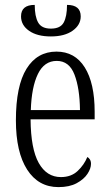

<svg xmlns="http://www.w3.org/2000/svg" viewBox="-20 -755 447 785"><path d="M219 10Q137 10 91 -61.5Q45 -133 45 -263Q45 -404 88.5 -474Q132 -544 211 -544Q286 -544 326.5 -479.5Q367 -415 367 -298V-267H105Q106 -146 138.5 -88.5Q171 -31 229 -31Q271 -31 297.5 -56Q324 -81 337 -113Q343 -110 347.5 -103Q352 -96 352 -85Q352 -66 337.5 -44Q323 -22 293.5 -6Q264 10 219 10ZM307 -305Q306 -394 284.5 -450Q263 -506 212 -506Q161 -506 135 -452.5Q109 -399 106 -305ZM188 -606Q132 -606 99 -629Q66 -652 66 -688Q66 -735 122 -735Q122 -688 136 -663Q150 -638 188 -638Q227 -638 240.5 -663Q254 -688 254 -735Q310 -735 310 -688Q310 -653 277 -629.5Q244 -606 188 -606Z"/></svg>

Font: Noto Serif ExtraCondensed Light
Style: Regular
Weight: 300
Width: 2
Designer: Monotype Design Team
Foundry: Monotype Imaging Inc.
Version: Version 2.014; ttfautohint (v1.8.4.7-5d5b)